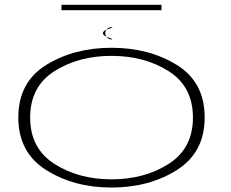

<svg xmlns="http://www.w3.org/2000/svg" viewBox="-20 -794 986 818"><path d="M455 5Q615.5 5 733.8 -69.8Q852 -144.5 852 -293.5Q852 -443.5 733.8 -517Q615.5 -590.5 455 -590.5Q295 -590.5 176.5 -517Q58 -443.5 58 -293.5Q58 -144.5 176.5 -69.8Q295 5 455 5ZM455 -30Q314.5 -30 211.5 -96Q108.5 -162 108.5 -293Q108.5 -425 211.5 -490.5Q314.5 -556 455 -556Q596 -556 699 -490.5Q802 -425 802 -293Q802 -162 699 -96Q596 -30 455 -30ZM455.5 -626Q466.5 -626 442.5 -634Q418.5 -642 418.5 -652.5Q418.5 -663.5 442.8 -671Q467 -678.5 455.5 -678.5Q444.5 -678.5 436.5 -671Q428.5 -663.5 428.5 -652.5Q428.5 -641.5 436.8 -633.8Q445 -626 455.5 -626ZM242 -750.5H668V-773.5H242Z"/></svg>

Font: Anybody ExtraExpanded ExtraLight
Style: Regular
Weight: 250
Width: 8
Version: Version 1.113;gftools[0.9.25]